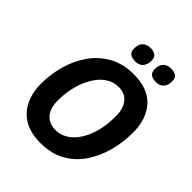

<svg xmlns="http://www.w3.org/2000/svg" viewBox="-250 -1070 1230 1230"><g transform="rotate(45 365.0 -455.0)"><path d="M325 10Q195 10 127.5 -64.5Q60 -139 60 -262Q60 -346 82.5 -428Q105 -510 151.5 -577Q198 -644 269.5 -684.5Q341 -725 438 -725Q568 -725 633.5 -652Q699 -579 699 -458Q699 -371 677 -287.5Q655 -204 609.5 -136.5Q564 -69 493.5 -29.5Q423 10 325 10ZM336 -117Q394 -117 442 -158.5Q490 -200 518.5 -276Q547 -352 547 -454Q547 -520 516.5 -559.5Q486 -599 426 -599Q380 -599 340.5 -572.5Q301 -546 272.5 -499Q244 -452 228 -391.5Q212 -331 212 -262Q212 -191 245 -154Q278 -117 336 -117ZM571 -789Q544 -789 526.5 -801Q509 -813 509 -843Q509 -881 528.5 -900.5Q548 -920 583 -920Q608 -920 626 -908.5Q644 -897 644 -867Q644 -832 626.5 -810.5Q609 -789 571 -789ZM384 -789Q357 -789 339.5 -801Q322 -813 322 -843Q322 -881 341.5 -900.5Q361 -920 396 -920Q421 -920 439 -908.5Q457 -897 457 -867Q457 -832 439.5 -810.5Q422 -789 384 -789Z"/></g></svg>

Font: Noto IKEA Latin
Style: Bold Italic
Weight: 700
Italic angle: -12°
Designer: Monotype Design Team
Foundry: Monotype Imaging Inc.
Version: Version 1.0